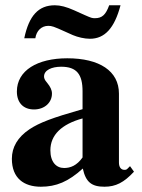

<svg xmlns="http://www.w3.org/2000/svg" viewBox="-20 -694 540 728"><path d="M293 -97C271 -66 247 -57 223 -57C193 -57 171 -80 171 -124C171 -182 213 -223 293 -245ZM473 -64 463 -54C460 -51 457 -50 452 -50C438 -50 431 -61 431 -78V-339C431 -425 357 -473 235 -473C122 -473 44 -427 44 -347C44 -305 68 -279 109 -279C149 -279 177 -305 177 -339C177 -353 171 -365 158 -381C149 -391 147 -398 147 -404C147 -428 176 -441 212 -441C271 -441 293 -412 293 -348V-280C177 -247 130 -229 92 -204C47 -174 25 -136 25 -92C25 -18 71 14 135 14C193 14 239 -5 294 -55C305 -4 327 14 376 14C419 14 450 -2 488 -43ZM394 -674C381 -638 367 -625 340 -625C329 -625 326 -626 301 -637L261 -655C232 -668 209 -674 188 -674C126 -674 90 -635 72 -549H114C118 -577 137 -596 163 -596C176 -596 183 -594 227 -574L256 -561C275 -553 300 -547 321 -547C377 -547 414 -587 437 -674Z"/></svg>

Font: XITS Math
Style: Bold
Weight: 700
Designer: MicroPress Inc., with final additions and corrections provided by Coen Hoffman, Elsevier (retired)
Version: Version 1.302